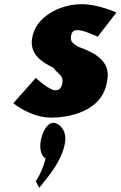

<svg xmlns="http://www.w3.org/2000/svg" viewBox="-20 -548 577 919"><path d="M233.8 40C208.5 40 181.6 80 174.4 130C168.7 170 179.5 201 198.2 210C182.5 275 151.3 320 151.3 320L167.9 351C208.6 299 278.5 223 291.9 130C299.1 80 267.3 40 233.8 40ZM370.8 -528C266.8 -528 148.5 -468 133.3 -363C122.2 -286 182.1 -250 236.9 -223C255 -193 284.1 -190 278.7 -153C273.8 -119 257.6 -116 244.4 -116C214.4 -116 151.3 -175 151.3 -175L43.8 -54C43.8 -54 126.4 15 225 15C300.5 15 470.8 -9 492.6 -160C516.1 -265 411.6 -303 354.6 -324C333.4 -338 315.6 -346 319.5 -373C322.9 -397 332.4 -404 352.9 -404C381.4 -404 447.8 -372 447.8 -372L537 -488C537 -488 451.5 -528 370.8 -528Z"/></svg>

Font: Blink
Style: WideObl
Weight: 400
Designer: Mew Too
Foundry: Cannot Into Space Fonts
Version: Version 001.000